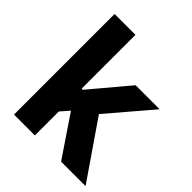

<svg xmlns="http://www.w3.org/2000/svg" viewBox="-201 -855 982 982"><g transform="rotate(45 290.5 -364.0)"><path d="M197.5 -157V-338.5H220.1L394.5 -545.9H568.4L333.8 -271.1H297.3ZM60.7 0V-727.5H211.7V0ZM401.2 0 241 -237.3 341.6 -344.5 578.3 0Z"/></g></svg>

Font: GitLab Sans
Style: Regular
Weight: 400
Designer: Rasmus Andersson
Foundry: Modifications by GitLab B.V., manufactured by rsms
Version: Version 4.000;git-c8fb6b7